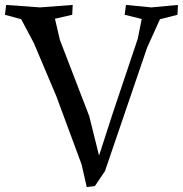

<svg xmlns="http://www.w3.org/2000/svg" viewBox="-35 -730 742 779"><path d="M562 -537 391 -36 350 25 317 29 296 -63 193 -341 102 -556 51 -652 -15 -670 -10 -710 127 -700 260 -710 258 -670 188 -654 208 -568 327 -259 366 -102H368L423 -272L524 -573L540 -653L471 -670L476 -710L579 -700L687 -710L685 -670L614 -652Z"/></svg>

Font: Alike Angular
Style: Regular
Weight: 400
Version: Version 1.210